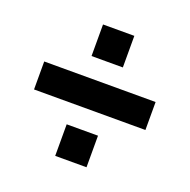

<svg xmlns="http://www.w3.org/2000/svg" viewBox="-98 -637 694 703"><g transform="rotate(20 249.0 -286.0)"><path d="M32 -232V-341H466V-232ZM188 -30V-153H310V-30ZM188 -419V-542H310V-419Z"/></g></svg>

Font: Nunito Sans 7pt Condensed Black
Style: Regular
Weight: 900
Width: 3
Designer: Vernon Adams
Foundry: Vernon Adams
Version: Version 3.101;gftools[0.9.27]